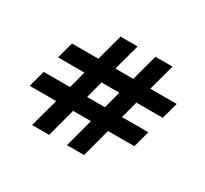

<svg xmlns="http://www.w3.org/2000/svg" viewBox="-145 -932 1221 1143"><g transform="rotate(30 466.0 -360.5)"><path d="M306 -1H188.5L241.5 -196H60L90 -309.5H271.5L302.5 -427H121L152 -540H333L381.5 -720H499L450 -540H573L621.5 -720H739L690 -540H871.5L841 -427H660L628 -309.5H809.5L779 -196H598L546 -1H428.5L480.5 -196H358ZM389 -309.5H511L542.5 -427H420Z"/></g></svg>

Font: Vortex Mix
Style: Bold
Weight: 700
Designer: Mikhail Sharanda
Foundry: Mikhail Sharanda
Version: Version 4.504;Glyphs 3.1.2 (3151)